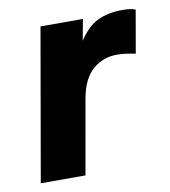

<svg xmlns="http://www.w3.org/2000/svg" viewBox="-62 -530 517 584"><g transform="rotate(-10 197.0 -238.0)"><path d="M18 0 100 -470H231L219 -405Q246 -446 278 -461Q310 -476 354 -476Q380 -476 394 -470L371 -338Q357 -341 343 -343Q329 -345 314 -345Q271 -345 239.5 -318Q208 -291 197 -232L156 0Z"/></g></svg>

Font: Gantari
Style: Bold Italic
Weight: 700
Italic angle: -10°
Designer: Anugrah Pasau
Foundry: Lafontype
Version: Version 1.000; ttfautohint (v1.8.4.7-5d5b)